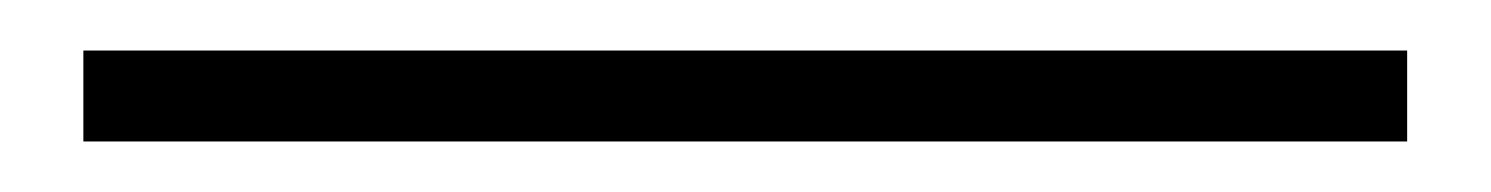

<svg xmlns="http://www.w3.org/2000/svg" viewBox="-20 70 590 76"><path d="M13 126H537V90H13Z"/></svg>

Font: Noto Sans CJK JP Thin
Style: Regular
Weight: 250
Designer: Ryoko NISHIZUKA (kana & ideographs); Paul D. Hunt (Latin, Greek & Cyrillic); Wenlong ZHANG (bopomofo); Sandoll Communica
Foundry: Adobe Systems Incorporated
Version: Version 1.004;PS 1.004;hotconv 1.0.82;makeotf.lib2.5.63406